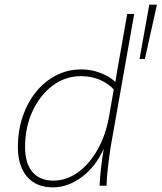

<svg xmlns="http://www.w3.org/2000/svg" viewBox="-20 -800 696 827"><path d="M208 7Q136 7 96.5 -39Q57 -85 57 -168Q57 -236 77 -296Q97 -356 133.5 -402Q170 -448 220 -474.5Q270 -501 330 -501Q372 -501 411 -486.5Q450 -472 477 -447L484 -491L528 -740H558L457 -169Q450 -125 444.5 -76Q439 -27 439 0H409Q412 -71 427 -160Q393 -83 333 -38Q273 7 208 7ZM210 -22Q266 -22 315.5 -57.5Q365 -93 400.5 -156Q436 -219 450 -300L470 -415Q446 -441 409.5 -456.5Q373 -472 329 -472Q261 -472 206.5 -431Q152 -390 120 -321Q88 -252 88 -167Q88 -97 119.5 -59.5Q151 -22 210 -22ZM581 -546 623 -780H656L604 -546Z"/></svg>

Font: Livvic Thin
Style: Italic
Weight: 250
Italic angle: -10°
Designer: Jacques Le Bailly, Baron von Fonthausen
Version: Version 1.001; ttfautohint (v1.8.2)